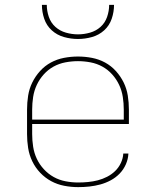

<svg xmlns="http://www.w3.org/2000/svg" viewBox="-20 -760 640 788"><path d="M301 8Q272 8 243.5 2.5Q215 -3 190 -16.5Q165 -30 145 -51Q125 -72 112.5 -98Q100 -124 95.5 -152.5Q91 -181 91 -210V-310Q91 -339 95.5 -367.5Q100 -396 112.5 -421.5Q125 -447 144.5 -468.5Q164 -490 189 -503.5Q214 -517 242.5 -522.5Q271 -528 300 -528Q329 -528 357.5 -522.5Q386 -517 411 -503.5Q436 -490 455.5 -468.5Q475 -447 487.5 -421.5Q500 -396 504.5 -367.5Q509 -339 509 -310V-251H112V-210Q112 -184 116 -158Q120 -132 131 -108.5Q142 -85 160 -65.5Q178 -46 200.5 -33.5Q223 -21 249 -16Q275 -11 301 -11Q321 -11 341.5 -13Q362 -15 381.5 -20Q401 -25 419.5 -34.5Q438 -44 452.5 -58Q467 -72 476 -91Q485 -110 486 -130H507Q506 -107 496.5 -85.5Q487 -64 471 -47.5Q455 -31 434.5 -20Q414 -9 392 -3Q370 3 347 5.5Q324 8 301 8ZM112 -269H488V-310Q488 -336 484 -362Q480 -388 469 -411.5Q458 -435 440.5 -454.5Q423 -474 400.5 -486.5Q378 -499 352 -504Q326 -509 300 -509Q274 -509 248 -504Q222 -499 199.5 -486.5Q177 -474 159.5 -454.5Q142 -435 131 -411.5Q120 -388 116 -362Q112 -336 112 -310ZM300 -600Q271 -600 242.5 -608Q214 -616 192.5 -635.5Q171 -655 161.5 -683Q152 -711 152 -740H172Q172 -715 180.5 -690.5Q189 -666 207.5 -649.5Q226 -633 250.5 -626Q275 -619 300 -619Q325 -619 349.5 -626Q374 -633 392.5 -649.5Q411 -666 419.5 -690.5Q428 -715 428 -740H448Q448 -711 438.5 -683Q429 -655 407.5 -635.5Q386 -616 357.5 -608Q329 -600 300 -600Z"/></svg>

Font: Iosevka Aile Thin
Style: Regular
Weight: 100
Designer: Belleve Invis
Foundry: Belleve Invis
Version: Version 31.1.0; ttfautohint (v1.8.4)